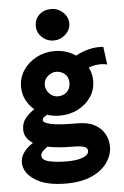

<svg xmlns="http://www.w3.org/2000/svg" viewBox="-59 -735 618 960"><g transform="rotate(-5 250.0 -255.0)"><path d="M232 -158Q199 -158 168 -168Q159 -162 152 -157.5Q145 -153 145 -142Q145 -129 185.5 -120.5Q226 -112 317 -112Q370 -112 403 -93.5Q436 -75 452 -45.5Q468 -16 468 18Q468 59 442 97Q416 135 364 159Q312 183 233 183Q133 183 77.5 146.5Q22 110 22 58Q22 32 40 7.5Q58 -17 86 -34Q67 -46 55 -63.5Q43 -81 43 -105Q43 -138 62 -161Q81 -184 107 -201Q81 -223 66 -253Q51 -283 51 -318Q51 -364 75.5 -401Q100 -438 141.5 -460Q183 -482 232 -482Q292 -482 339 -450Q367 -466 403.5 -475.5Q440 -485 478 -482L490 -392Q467 -398 442 -395.5Q417 -393 397 -385Q413 -353 413 -318Q413 -272 388.5 -236Q364 -200 323 -179Q282 -158 232 -158ZM231 -255Q258 -255 276 -272Q294 -289 294 -318Q294 -346 275.5 -362Q257 -378 231 -378Q210 -378 190 -361Q170 -344 170 -318Q170 -292 188.5 -273.5Q207 -255 231 -255ZM122 34Q122 56 159 64.5Q196 73 248 73Q297 73 327 61.5Q357 50 357 30Q357 14 338.5 8Q320 2 276 2Q247 2 216 -0.5Q185 -3 156 -9Q143 1 132.5 11Q122 21 122 34ZM235 -535Q200 -535 175.5 -558.5Q151 -582 151 -614Q151 -649 174.5 -671Q198 -693 235 -693Q268 -693 293.5 -669.5Q319 -646 319 -614Q319 -582 293.5 -558.5Q268 -535 235 -535Z"/></g></svg>

Font: Inconsolata Black
Style: Regular
Weight: 900
Monospace: yes
Designer: Raph Levien, Cyreal, Brenton Simpson
Foundry: Raph Levien, Cyreal, Google
Version: Version 3.001; ttfautohint (v1.8.2.53-6de2)